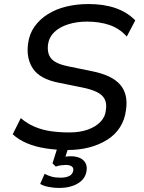

<svg xmlns="http://www.w3.org/2000/svg" viewBox="-20 -734 711 951"><path d="M314 9Q258 9 206.5 1Q155 -7 113.5 -24.5Q72 -42 43 -69L83 -149Q114 -122 152 -106Q190 -90 233 -84Q276 -78 324 -78Q376 -78 415 -92Q454 -106 477.5 -130.5Q501 -155 504 -186Q510 -221 498.5 -243Q487 -265 459 -278.5Q431 -292 386 -301L272 -324Q179 -342 144 -393Q109 -444 119 -518Q125 -565 150.5 -601.5Q176 -638 216.5 -663.5Q257 -689 308.5 -701.5Q360 -714 419 -714Q494 -714 552 -694Q610 -674 650 -633L608 -553Q571 -594 521.5 -610.5Q472 -627 411 -627Q360 -627 317.5 -613.5Q275 -600 249 -575Q223 -550 218 -515Q212 -468 235 -442.5Q258 -417 320 -405L432 -382Q532 -363 574 -316Q616 -269 604 -189Q598 -141 574.5 -104Q551 -67 511.5 -42Q472 -17 422.5 -4Q373 9 314 9ZM273 197Q248 197 221.5 192Q195 187 179 177L201 127Q218 136 236 141Q254 146 280 146Q307 146 323.5 137.5Q340 129 343 110Q345 97 335 90Q325 83 306 83Q297 83 284 84.5Q271 86 256 91L240 75L270 -20H324L299 58L276 47Q288 44 303 42Q318 40 332 40Q355 40 373.5 47.5Q392 55 402 71Q412 87 409 111Q403 153 365 175Q327 197 273 197Z"/></svg>

Font: Nunito Sans 7pt Medium
Style: Italic
Weight: 500
Italic angle: -9°
Designer: Vernon Adams
Foundry: Vernon Adams
Version: Version 3.101;gftools[0.9.27]